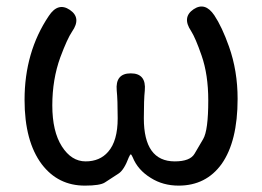

<svg xmlns="http://www.w3.org/2000/svg" viewBox="-20 -569 822 602"><path d="M246 13Q162 13 111 -54Q57 -126 57 -256Q57 -406 133 -519Q162 -563 199 -538Q236 -513 206 -470Q191 -448 169 -389Q144 -320 144 -238.5Q144 -157 174 -110Q204 -63 248.5 -63Q293 -63 319 -93Q349 -127 349 -198Q349 -257 346 -285Q341 -339 390 -339Q439 -339 434 -285Q431 -257 431 -198Q431 -63 528 -63Q576 -63 590 -87Q603 -110 617 -133Q633 -160 633 -254Q633 -335 612 -395Q593 -450 579 -472Q550 -515 587 -540Q623 -564 652 -521Q676 -485 698 -423Q725 -347 725 -259Q725 -126 675 -55Q626 13 540 13Q491 13 453 -11Q412 -36 396 -76Q392 -85 390 -85Q388 -85 384 -76Q369 -36 352 -25Q330 -11 309 3Q294 13 246 13Z"/></svg>

Font: Resource Han Rounded KR
Style: Regular
Weight: 400
Designer: Cyano Hao (round all glyphs); Ryoko NISHIZUKA 西塚涼子 (kana, bopomofo & ideographs); Paul D. Hunt (Latin, Greek & Cyrillic)
Foundry: Cyano Hao
Version: 0.990